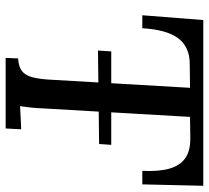

<svg xmlns="http://www.w3.org/2000/svg" viewBox="-50 -690 740 680"><g transform="rotate(90 320.0 -350.0)"><path d="M159 -327 162 -374H493L490 -331ZM638 -700 633 -484H585Q588 -541 577.5 -579Q567 -617 540.5 -636Q514 -655 466 -654L394 -653L364 -134Q363 -107 360.5 -85.5Q358 -64 356 -51Q369 -52 383.5 -52.5Q398 -53 412 -54Q426 -55 438 -55L435 0H185L187 -44Q217 -46 232 -58Q247 -70 253.5 -94.5Q260 -119 262 -155L291 -653L207 -652Q146 -652 115.5 -611Q85 -570 80 -484H34L51 -700Z"/></g></svg>

Font: Lora Medium
Style: Italic
Weight: 500
Italic angle: -3°
Designer: Olga Karpushina, Alexei Vanyashin (Cyrillic)
Foundry: Cyreal
Version: Version 3.004